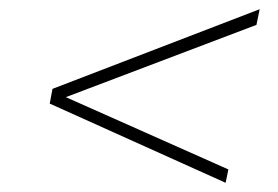

<svg xmlns="http://www.w3.org/2000/svg" viewBox="-20 -559 604 417"><path d="M544 -539 537 -505 123 -348 476 -191 470 -162 88 -334 94 -366Z"/></svg>

Font: Montserrat ExtraLight
Style: Italic
Weight: 200
Italic angle: -11.3°
Designer: Julieta Ulanovsky
Foundry: Julieta Ulanovsky
Version: Version 9.000; ttfautohint (v1.8.4.7-5d5b)